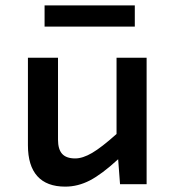

<svg xmlns="http://www.w3.org/2000/svg" viewBox="-20 -686 654 715"><path d="M526 -471V0H427L420 -93Q359 -37 314.5 -14Q270 9 223 9Q154 9 119 -30Q84 -69 84 -145V-471H196V-166Q196 -130 211.5 -113Q227 -96 260 -96Q288 -96 323 -116.5Q358 -137 414 -187V-471ZM482 -587H146V-666H482Z"/></svg>

Font: Intel One Mono Medium
Style: Regular
Weight: 500
Monospace: yes
Designer: Fred Shallcrass
Foundry: Frere-Jones Type LLC
Version: Version 1.400;hotconv 1.1.0;makeotfexe 2.6.0;FJTRelease1.4